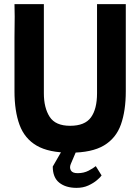

<svg xmlns="http://www.w3.org/2000/svg" viewBox="-20 -728 678 928"><path d="M319 10Q216 10 157.5 -24Q99 -58 74.5 -124.5Q50 -191 50 -287V-547L51 -648L50 -708H192V-277Q192 -207 220 -163.5Q248 -120 319 -120Q390 -120 419.5 -160.5Q449 -201 449 -277V-708H588V-287Q588 -193 564.5 -126.5Q541 -60 482.5 -25Q424 10 319 10ZM350 180Q298 180 266.5 155Q235 130 235 77L281 -3H351L322 65Q315 82 322.5 95.5Q330 109 355 109Q385 109 408 97Q431 85 443 75L471 120Q466 128 449 142.5Q432 157 407 168.5Q382 180 350 180Z"/></svg>

Font: Rowdies Light
Style: Regular
Weight: 300
Designer: Jaikishan Patel
Version: Version 1.000; ttfautohint (v1.8.3)